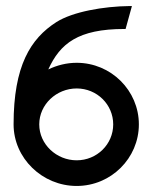

<svg xmlns="http://www.w3.org/2000/svg" viewBox="-20 -605 503 636"><path d="M25 -193C25 -81 120 11 234 11C348 11 440 -81 440 -193C440 -305 348 -397 234 -397C201 -397 169 -389 140 -375C179 -461 239 -509 392 -509H396L417 -585H410C322 -584 221 -566 167 -532C81 -477 25 -387 25 -193ZM110 -193C110 -259 167 -312 234 -312C301 -312 355 -259 355 -193C355 -127 301 -74 234 -74C167 -74 110 -127 110 -193Z"/></svg>

Font: Charger Pro
Style: Bd
Weight: 700
Designer: Jasper
Foundry: Cannot Into Space Fonts
Version: Version 1.09